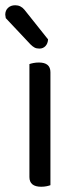

<svg xmlns="http://www.w3.org/2000/svg" viewBox="-32 -703 293 731"><path d="M125 8Q80 8 80 -29V-459Q85 -461 95 -463Q105 -465 116 -465Q160 -465 160 -428V2Q155 4 145.5 6Q136 8 125 8ZM-10 -634Q-12 -644 -12 -647Q-12 -663 -1.5 -673Q9 -683 26 -683Q47 -683 61 -666L151 -553Q150 -537 141 -527.5Q132 -518 118 -518Q107 -518 99.5 -522Q92 -526 84 -534Z"/></svg>

Font: Baloo Bhai 2
Style: Regular
Weight: 400
Designer: Supriya Tembe, Noopur Datye and Ek Type
Foundry: Ek Type
Version: Version 1.640;PS 1.000;hotconv 16.6.51;makeotf.lib2.5.65220;